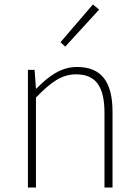

<svg xmlns="http://www.w3.org/2000/svg" viewBox="-20 -840 620 860"><path d="M105 0H141V-403C208 -472 256 -507 321 -507C411 -507 448 -450 448 -334V0H484V-339C484 -475 433 -540 325 -540C252 -540 197 -498 143 -443H141L135 -527H105ZM272 -631 424 -797 396 -820 251 -651Z"/></svg>

Font: Noto Sans Japanese Thin
Style: Regular
Weight: 100
Designer: Ryoko NISHIZUKA (kana & ideographs); Paul D. Hunt (Latin, Greek & Cyrillic); Wenlong ZHANG (bopomofo); Sandoll Communica
Foundry: Adobe Systems Incorporated
Version: Version 1.000;PS 1;hotconv 1.0.78;makeotf.lib2.5.61930